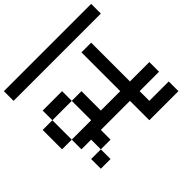

<svg xmlns="http://www.w3.org/2000/svg" viewBox="-200 -1150 1400 1400"><g transform="rotate(45 500.0 -450.0)"><path d="M0 0V-900H100V0ZM900 -200V-100H800V-200ZM900 -600H700V-300H800V-200H700V-100H600V-300H400V-400H600V-600H200V-700H600V-900H700V-700H800V-900H900ZM400 -100H600V0H400ZM400 -300V-100H300V-300Z"/></g></svg>

Font: GalmuriMono9 Regular
Style: Regular
Weight: 400
Designer: Lee Minseo (quiple)
Version: Version 2.399;hotconv 1.1.1;makeotfexe 2.6.0 DEVELOPMENT